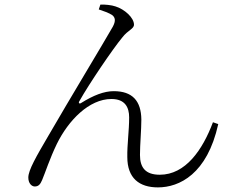

<svg xmlns="http://www.w3.org/2000/svg" viewBox="-20 -784 1040 834"><path d="M409 -743C427 -737 454 -728 468 -718C480 -708 484 -694 470 -668C432 -601 282 -353 190 -194C138 -105 103 -45 103 -13C103 13 118 26 131 26C147 26 155 17 163 -2C177 -35 196 -95 227 -159C277 -261 367 -354 464 -354C523 -354 541 -318 541 -274C541 -216 532 -155 533 -102C533 -10 585 30 666 30C759 30 880 -28 928 -245L905 -253C860 -133 786 -25 674 -25C612 -25 588 -56 588 -111C588 -156 594 -219 594 -265C593 -346 555 -388 474 -388C432 -388 386 -370 333 -337C325 -331 319 -337 325 -345C367 -420 471 -573 511 -621C535 -653 562 -658 562 -677C562 -707 521 -744 482 -756C465 -762 436 -765 416 -764Z"/></svg>

Font: Noto Serif HK Light
Style: Regular
Weight: 300
Designer: Ryoko NISHIZUKA 西塚涼子 (kana & ideographs); Frank Grießhammer (Latin, Greek & Cyrillic); Wenlong ZHANG 张文龙 (bopomofo); San
Foundry: Adobe
Version: Version 2.001;hotconv 1.1.0;makeotfexe 2.6.0